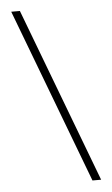

<svg xmlns="http://www.w3.org/2000/svg" viewBox="-55 -705 504 861"><g transform="rotate(-5 197.0 -275.0)"><path d="M68 -668.5 365 117H326L29 -668.5Z"/></g></svg>

Font: Anek Devanagari Medium ExtraLight
Style: Regular
Weight: 250
Version: Version 1.003